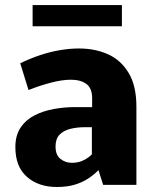

<svg xmlns="http://www.w3.org/2000/svg" viewBox="-20 -728 608 756"><path d="M203.6 8.3Q131.8 8.3 86.2 -31.5Q40.5 -71.3 40.5 -148.9Q40.5 -195.8 61.8 -226.6Q83 -257.3 117.2 -274.4Q151.4 -291.5 192.1 -298.8Q232.9 -306.2 271.5 -306.2H342.8V-340.8Q342.8 -380.9 320.1 -397.5Q297.4 -414.1 259.3 -414.1Q224.6 -414.1 180.7 -402.6Q136.7 -391.1 92.3 -373.5L59.6 -479Q98.1 -497.6 137.5 -510.7Q176.8 -523.9 215.8 -530.5Q254.9 -537.1 291 -537.1Q354.5 -537.1 405.5 -514.2Q456.5 -491.2 486.8 -440.4Q517.1 -389.6 517.1 -308.1V0H386.2L367.7 -58.1Q350.1 -40 327.1 -24.9Q304.2 -9.8 273.9 -0.7Q243.7 8.3 203.6 8.3ZM262.7 -86.9Q290 -86.9 310.5 -97.7Q331.1 -108.4 341.8 -120.6V-227.1H312.5Q283.7 -227.1 257.3 -220.7Q231 -214.4 214.8 -198Q198.7 -181.6 198.7 -151.4Q198.7 -117.2 218.3 -102.1Q237.8 -86.9 262.7 -86.9ZM108.4 -624.5V-708H460V-624.5Z"/></svg>

Font: Comme ExtraBold
Style: Regular
Weight: 800
Version: Version 1.000;gftools[0.9.27]